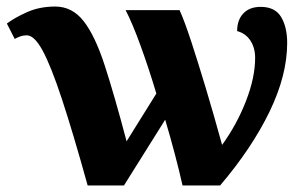

<svg xmlns="http://www.w3.org/2000/svg" viewBox="-20 -567 937 587"><path d="M248 0Q203 -162 169.5 -263.5Q136 -365 110.5 -412Q85 -459 62 -459Q51 -459 41.5 -455.5Q32 -452 25 -448L1 -495Q25 -513 63 -530Q101 -547 149 -547Q201 -547 236 -502Q271 -457 300.5 -366Q330 -275 367 -135L458 -281Q435 -358 409.5 -428Q384 -498 364 -536H529Q544 -503 564.5 -440.5Q585 -378 609.5 -296.5Q634 -215 659 -124Q704 -186 732 -258Q760 -330 760 -390Q760 -421 745.5 -443Q731 -465 705 -472Q705 -506 724 -526Q743 -546 777 -546Q821 -546 839.5 -515Q858 -484 858 -436Q858 -337 804 -225.5Q750 -114 653 0H538Q529 -41 514.5 -96Q500 -151 485 -201L359 0Z"/></svg>

Font: Noto Serif ExtraBold
Style: Regular
Weight: 800
Designer: Monotype Design Team
Foundry: Monotype Imaging Inc.
Version: Version 2.014